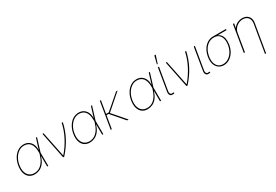

<svg xmlns="http://www.w3.org/2000/svg" viewBox="71 -1990 4924 3423"><g transform="rotate(-30 2533.0 -278.5)"><path d="M244.1 11.7Q174.3 11.2 128.9 -24.4Q83.5 -60.1 66.2 -123.8Q48.8 -187.5 62.5 -271.5Q76.2 -353 113.8 -416.5Q151.4 -480 207.3 -516.4Q263.2 -552.7 331.1 -552.7Q385.3 -552.7 427.7 -526.9Q470.2 -501 494.4 -452.1Q518.6 -403.3 516.6 -334H522.5V-274.4L523.4 0H501L499 -302.7Q499 -361.3 487.1 -404.3Q475.1 -447.3 452.9 -475.1Q430.7 -502.9 398.9 -516.6Q367.2 -530.3 327.1 -530.3Q267.1 -530.3 216.6 -496.1Q166 -461.9 131.6 -403.3Q97.2 -344.7 85 -271.5Q72.3 -194.3 88.1 -135.7Q104 -77.1 145 -44.4Q186 -11.7 249 -11.7Q282.2 -11.7 316.2 -22.9Q350.1 -34.2 381.8 -60.5Q413.6 -86.9 440.9 -130.4Q468.3 -173.8 488.3 -238.3L584 -545.9H606.4L521.5 -271.5L502.9 -211.9H497.1Q470.7 -126.5 429.7 -77.9Q388.7 -29.3 340.6 -9Q292.5 11.2 244.1 11.7Z M829.1 0 718.8 -545.9H741.2L846.7 -28.3H848.6Q898.9 -85.4 941.4 -148.4Q983.9 -211.4 1018.1 -277.6Q1052.2 -343.8 1076.4 -411.4Q1100.6 -479 1114.3 -545.9H1137.7Q1106.4 -397 1036.4 -262.7Q966.3 -128.4 851.6 0Z M1377 11.7Q1307.1 11.2 1261.7 -24.4Q1216.3 -60.1 1199 -123.8Q1181.6 -187.5 1195.3 -271.5Q1209 -353 1246.6 -416.5Q1284.2 -480 1340.1 -516.4Q1396 -552.7 1463.9 -552.7Q1518.1 -552.7 1560.5 -526.9Q1603 -501 1627.2 -452.1Q1651.4 -403.3 1649.4 -334H1655.3V-274.4L1656.2 0H1633.8L1631.8 -302.7Q1631.8 -361.3 1619.9 -404.3Q1607.9 -447.3 1585.7 -475.1Q1563.5 -502.9 1531.7 -516.6Q1500 -530.3 1460 -530.3Q1399.9 -530.3 1349.4 -496.1Q1298.8 -461.9 1264.4 -403.3Q1230 -344.7 1217.8 -271.5Q1205.1 -194.3 1220.9 -135.7Q1236.8 -77.1 1277.8 -44.4Q1318.8 -11.7 1381.8 -11.7Q1415 -11.7 1449 -22.9Q1482.9 -34.2 1514.6 -60.5Q1546.4 -86.9 1573.7 -130.4Q1601.1 -173.8 1621.1 -238.3L1716.8 -545.9H1739.3L1654.3 -271.5L1635.7 -211.9H1629.9Q1603.5 -126.5 1562.5 -77.9Q1521.5 -29.3 1473.4 -9Q1425.3 11.2 1377 11.7Z M1921.9 -545.9 1831.1 0H1808.6L1899.4 -545.9ZM2265.6 -545.9 1941.4 -263.7 1861.3 -264.6 1864.3 -287.1H1934.6L2234.4 -545.9ZM2145.5 0 1914.1 -269.5 1940.4 -274.4 2177.7 0Z M2567.4 11.7Q2497.6 11.2 2452.1 -24.4Q2406.7 -60.1 2389.4 -123.8Q2372.1 -187.5 2385.7 -271.5Q2399.4 -353 2437 -416.5Q2474.6 -480 2530.5 -516.4Q2586.4 -552.7 2654.3 -552.7Q2708.5 -552.7 2751 -526.9Q2793.5 -501 2817.6 -452.1Q2841.8 -403.3 2839.8 -334H2845.7V-274.4L2846.7 0H2824.2L2822.3 -302.7Q2822.3 -361.3 2810.3 -404.3Q2798.3 -447.3 2776.1 -475.1Q2753.9 -502.9 2722.2 -516.6Q2690.4 -530.3 2650.4 -530.3Q2590.3 -530.3 2539.8 -496.1Q2489.3 -461.9 2454.8 -403.3Q2420.4 -344.7 2408.2 -271.5Q2395.5 -194.3 2411.4 -135.7Q2427.2 -77.1 2468.3 -44.4Q2509.3 -11.7 2572.3 -11.7Q2605.5 -11.7 2639.4 -22.9Q2673.3 -34.2 2705.1 -60.5Q2736.8 -86.9 2764.2 -130.4Q2791.5 -173.8 2811.5 -238.3L2907.2 -545.9H2929.7L2844.7 -271.5L2826.2 -211.9H2820.3Q2793.9 -126.5 2752.9 -77.9Q2711.9 -29.3 2663.8 -9Q2615.7 11.2 2567.4 11.7Z M3093.8 -545.9H3117.2L3040 -85Q3035.2 -54.2 3045.7 -34.9Q3056.2 -15.6 3077.1 -15.6Q3094.2 -15.6 3104.5 -17.1Q3114.7 -18.6 3115.2 -18.6L3117.2 3.9Q3115.2 4.4 3103.8 5.9Q3092.3 7.3 3073.2 6.8Q3042 7.3 3026.6 -18.8Q3011.2 -44.9 3017.6 -85ZM3104.5 -597.7 3145.5 -760.7H3173.8L3121.1 -597.7Z M3368.2 0 3257.8 -545.9H3280.3L3385.7 -28.3H3387.7Q3438 -85.4 3480.5 -148.4Q3522.9 -211.4 3557.1 -277.6Q3591.3 -343.8 3615.5 -411.4Q3639.6 -479 3653.3 -545.9H3676.8Q3645.5 -397 3575.4 -262.7Q3505.4 -128.4 3390.6 0Z M3833 -545.9H3856.4L3779.3 -85Q3774.4 -54.2 3784.9 -34.9Q3795.4 -15.6 3816.4 -15.6Q3833.5 -15.6 3843.8 -17.1Q3854 -18.6 3854.5 -18.6L3856.4 3.9Q3854.5 4.4 3843 5.9Q3831.5 7.3 3812.5 6.8Q3781.2 7.3 3765.9 -18.8Q3750.5 -44.9 3756.8 -85Z M3960 -258.8 3960.9 -266.6Q3975.1 -344.2 4011.5 -403.6Q4047.9 -462.9 4102.1 -496.6Q4156.2 -530.3 4223.6 -530.3Q4234.4 -527.8 4243.2 -525.1Q4252 -522.5 4262 -519.3Q4272 -516.1 4286.1 -511.7Q4334 -498 4361.8 -463.6Q4389.6 -429.2 4398.4 -379.4Q4407.2 -329.6 4398.4 -268.6V-263.7Q4385.3 -182.1 4347.2 -120.1Q4309.1 -58.1 4254.4 -23.4Q4199.7 11.2 4135.7 11.7Q4071.8 11.2 4027.1 -23.4Q3982.4 -58.1 3964.1 -119.1Q3945.8 -180.2 3960 -258.8ZM3983.4 -261.7 3982.4 -257.8Q3970.2 -184.1 3984.9 -128.7Q3999.5 -73.2 4037.8 -42.5Q4076.2 -11.7 4133.8 -11.7Q4192.9 -11.7 4243.2 -43.9Q4293.5 -76.2 4328.4 -132.8Q4363.3 -189.5 4375 -262.7L4376 -267.6Q4386.2 -338.4 4372.3 -392.3Q4358.4 -446.3 4321 -476.8Q4283.7 -507.3 4222.7 -506.8Q4161.6 -507.3 4111.8 -475.8Q4062 -444.3 4028.8 -389.2Q3995.6 -334 3983.4 -261.7ZM4487.3 -530.3 4484.4 -506.8H4219.7L4223.6 -530.3Z M4632.8 -366.2 4572.3 0H4548.8L4639.6 -545.9H4663.1L4648.4 -459H4651.4Q4677.2 -501.5 4725.6 -527.1Q4773.9 -552.7 4830.1 -552.7Q4885.3 -552.7 4923.3 -529.1Q4961.4 -505.4 4978 -463.4Q4994.6 -421.4 4985.4 -366.2L4889.6 204.1H4867.2L4962.9 -366.2Q4974.1 -439 4938.5 -484.4Q4902.8 -529.8 4830.1 -530.3Q4782.2 -530.3 4740 -509Q4697.8 -487.8 4669.2 -450.9Q4640.6 -414.1 4632.8 -366.2Z"/></g></svg>

Font: Inter Tight Thin
Style: Italic
Weight: 250
Italic angle: -9.39999°
Designer: Rasmus Andersson
Foundry: rsms
Version: Version 3.004